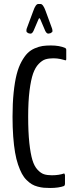

<svg xmlns="http://www.w3.org/2000/svg" viewBox="-20 -938 381 965"><path d="M133.8 -769Q129.4 -769 123.5 -770.8Q117.7 -772.5 117.7 -774.9Q112.8 -775.4 112.8 -784.2Q112.8 -790 114.3 -794.4L147 -882.3Q159.2 -918 172.4 -918H183.6Q196.8 -918 209.5 -882.3L241.7 -794.4Q243.7 -787.6 243.7 -782.7Q243.7 -775.4 238.3 -774.9Q238.3 -772.5 232.4 -770.8Q226.6 -769 222.7 -769Q213.9 -769 207 -783.7L183.1 -839.8Q180.2 -846.7 177.7 -846.7Q175.8 -846.7 172.9 -839.8L148.9 -783.7Q142.1 -769 133.8 -769ZM231.9 6.8Q213.9 6.8 200.2 5.6Q186.5 4.4 169.7 0Q152.8 -4.4 140.1 -12Q127.4 -19.5 113.8 -33Q100.1 -46.4 90.1 -64.9Q80.1 -83.5 70.8 -110.6Q61.5 -137.7 55.7 -171.9Q49.8 -206.1 46.4 -251.5Q43 -296.9 43 -351.6Q43 -418.9 48.6 -472.9Q54.2 -526.9 63.7 -564Q73.2 -601.1 88.1 -628.2Q103 -655.3 118.4 -670.7Q133.8 -686 154.8 -695.1Q175.8 -704.1 193.8 -706.8Q211.9 -709.5 235.4 -709.5Q279.3 -709.5 307.6 -696.8Q308.1 -696.3 309.6 -695.3Q311 -694.3 312 -692.6Q313 -690.9 313 -688V-640.6Q313 -634.8 309.6 -634.8Q309.1 -634.8 305.7 -635.7Q302.2 -636.7 296.6 -638.2Q291 -639.6 283.7 -641.4Q276.4 -643.1 266.8 -644Q257.3 -645 248.5 -645Q225.6 -645 208.7 -639.9Q191.9 -634.8 174.6 -616.9Q157.2 -599.1 146.2 -567.9Q135.3 -536.6 128.4 -482.2Q121.6 -427.7 121.6 -351.6Q121.6 -274.4 127.4 -220Q133.3 -165.5 142.8 -134Q152.3 -102.5 168.7 -85Q185.1 -67.4 201.2 -62.3Q217.3 -57.1 240.7 -57.1Q276.4 -57.1 302.7 -66.4Q303.2 -66.4 304.9 -62.7Q306.6 -59.1 306.6 -58.1V-12.2Q306.6 -11.2 304.9 -7.6Q303.2 -3.9 302.7 -3.4Q275.4 6.8 231.9 6.8Z"/></svg>

Font: BenchNine
Style: Regular
Weight: 400
Designer: Vernon Adams
Foundry: Vernon Adams
Version: Version 1 ; ttfautohint (v0.92.18-e454-dirty) -l 8 -r 50 -G 